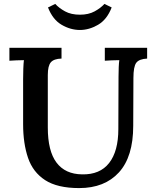

<svg xmlns="http://www.w3.org/2000/svg" viewBox="-20 -944 797 980"><path d="M294 -645Q255 -644 239.5 -626Q224 -608 224 -561V-293Q224 -173 268.5 -114Q313 -55 399 -54Q490 -52 537 -112Q584 -172 584 -285L585 -553Q585 -578 586 -601Q587 -624 589 -637Q572 -637 550 -636Q528 -635 515 -634V-700H731V-645Q690 -643 675.5 -623.5Q661 -604 661 -546L660 -302Q660 -144 587 -64Q514 16 384 16Q273 16 210.5 -24.5Q148 -65 123 -138.5Q98 -212 98 -310V-539Q98 -565 99 -593.5Q100 -622 102 -637Q85 -637 63 -636Q41 -635 28 -634V-700H294ZM388 -791Q340 -791 294.5 -817.5Q249 -844 225 -906L262 -924Q281 -903 312 -886Q343 -869 388 -869Q432 -869 463 -886Q494 -903 513 -924L550 -906Q526 -844 480.5 -817.5Q435 -791 388 -791Z"/></svg>

Font: Lora SemiBold
Style: Regular
Weight: 600
Designer: Olga Karpushina, Alexei Vanyashin (Cyrillic)
Foundry: Cyreal
Version: Version 3.011; ttfautohint (v1.8.4.7-5d5b)